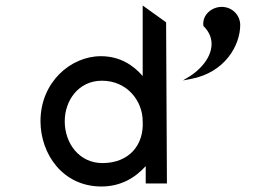

<svg xmlns="http://www.w3.org/2000/svg" viewBox="-20 -666 1018 697"><path d="M785 -641C749 -641 715 -613 718 -575V-573L719 -571C766 -525 752 -465 706 -419C695 -408 682 -397 667 -388L644 -374L671 -379C798 -402 852 -503 852 -575C852 -612 822 -641 785 -641ZM509 -63V0H586L583 -585L498 -646V-390C464 -429 416 -462 346 -462C237 -462 127 -368 127 -226C127 -108 207 11 348 11C420 11 472 -22 509 -63ZM498 -226C503 -138 447 -74 352 -74C268 -74 215 -145 215 -226C215 -300 264 -373 350 -373C442 -373 498 -299 498 -226Z"/></svg>

Font: Charger Monospace
Style: Regular
Weight: 400
Designer: Jasper
Foundry: Cannot Into Space Fonts
Version: Version 0.980